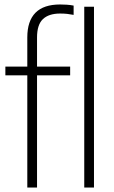

<svg xmlns="http://www.w3.org/2000/svg" viewBox="-20 -838 510 858"><path d="M102 0V-501.5H4V-540.5H102V-670.5Q102 -818 248.5 -818Q261.5 -818 277.8 -817Q294 -816 309 -813V-771.5Q293.5 -774.5 279.8 -776Q266 -777.5 248.5 -777.5Q198.5 -777.5 172 -752.8Q145.5 -728 145.5 -670.5V-540.5H293.5V-501.5H145.5V0ZM356.5 0V-808H400V0Z"/></svg>

Font: Encode Sans Condensed Condensed ExtraLight
Style: Regular
Weight: 200
Width: 3
Designer: Multiple Designers
Foundry: Impallari Type
Version: Version 3.000; ttfautohint (v1.8.3) -l 8 -r 50 -G 200 -x 14 